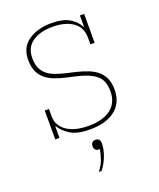

<svg xmlns="http://www.w3.org/2000/svg" viewBox="-136 -602 744 899"><g transform="rotate(-20 235.5 -152.5)"><path d="M230 12Q168 12 134 -8.5Q100 -29 84 -57H81V0H60V-144H81V-109Q81 -82 92.5 -63Q104 -44 124.5 -31Q145 -18 172 -12Q199 -6 230 -6Q301 -6 340.5 -36.5Q380 -67 380 -124Q380 -179 348 -204.5Q316 -230 254 -244L210 -254Q178 -261 152 -271Q126 -281 107 -297Q88 -313 78 -336.5Q68 -360 68 -393Q68 -455 113.5 -486.5Q159 -518 228 -518Q287 -518 319.5 -497.5Q352 -477 364 -451H367V-506H388V-362H367V-394Q367 -447 329 -473.5Q291 -500 228 -500Q165 -500 127 -473.5Q89 -447 89 -394Q89 -365 97.5 -345.5Q106 -326 121.5 -312.5Q137 -299 160.5 -290Q184 -281 214 -274L258 -264Q291 -256 317.5 -245.5Q344 -235 362.5 -219Q381 -203 391 -180Q401 -157 401 -125Q401 -59 355.5 -23.5Q310 12 230 12ZM200 213Q220 186 228 163Q236 140 241 114H236Q223 114 218 106.5Q213 99 213 91V89Q213 81 218 73.5Q223 66 236 66Q249 66 254 73.5Q259 81 259 89V91Q259 120 246.5 153.5Q234 187 213 213H200Z"/></g></svg>

Font: IBM Plex Serif Thin
Style: Regular
Weight: 100
Designer: Mike Abbink, Paul van der Laan, Pieter van Rosmalen
Foundry: Bold Monday
Version: Version 3.001